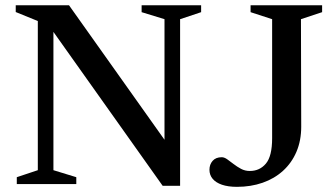

<svg xmlns="http://www.w3.org/2000/svg" viewBox="-20 -696 1266 726"><path d="M123 -52.5V-616.5L39.5 -650.5V-676H241L631.5 -126L602 -88V-623.5L515.5 -650V-676H740.5V-650L661 -623.5V6.5H595L161 -605L182 -620.5V-52.5L268.5 -26V0H43.5V-26ZM1119 -217Q1119 -164.5 1101 -122.2Q1083 -80 1050.2 -50.2Q1017.5 -20.5 973 -5Q928.5 10.5 876 10.5Q842.5 10.5 819.2 2.5Q796 -5.5 784 -20Q772 -34.5 772 -54Q772 -74 784 -87.8Q796 -101.5 818.5 -101.5Q828 -101.5 839 -93.8Q850 -86 863.2 -75.8Q876.5 -65.5 891.5 -57.5Q906.5 -49.5 924.5 -49.5Q962 -49.5 985.5 -77.5Q1009 -105.5 1009 -173.5V-623.5L927.5 -650V-676H1198V-650L1118 -623.5Z"/></svg>

Font: Newsreader 16pt Medium
Style: Regular
Weight: 500
Designer: Hugues Gentile
Foundry: Production Type
Version: Version 1.003